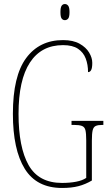

<svg xmlns="http://www.w3.org/2000/svg" viewBox="-20 -923 540 953"><path d="M288 10Q162 10 103 -85Q44 -180 44 -358Q44 -546 110 -635Q176 -724 293 -724Q343 -724 375 -706Q407 -688 422.5 -662Q438 -636 438 -611Q438 -586 432.5 -575.5Q427 -565 417 -565Q417 -602 405.5 -632.5Q394 -663 367 -681Q340 -699 293 -699Q185 -699 128.5 -612.5Q72 -526 72 -358Q72 -192 122 -103.5Q172 -15 288 -15Q326 -15 357.5 -21Q389 -27 408 -40V-226Q408 -261 404 -277Q400 -293 386.5 -298Q373 -303 346 -303H335V-323H493V-303H489Q467 -303 455.5 -298Q444 -293 440 -276.5Q436 -260 436 -225V-27Q404 -8 369.5 1Q335 10 288 10ZM302 -823Q292 -823 286 -831Q280 -839 280 -863Q280 -886 286 -894.5Q292 -903 302 -903Q312 -903 318.5 -894.5Q325 -886 325 -863Q325 -839 318.5 -831Q312 -823 302 -823Z"/></svg>

Font: Noto Serif Tamil ExtraCondensed Thin
Style: Regular
Weight: 100
Width: 2
Designer: Indian Type Foundry, Tom Grace, and the Monotype Design Team
Foundry: Monotype Imaging Inc.
Version: Version 2.004; ttfautohint (v1.8.4.7-5d5b)